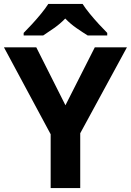

<svg xmlns="http://www.w3.org/2000/svg" viewBox="-20 -954 664 974"><path d="M312 -420 461 -714H624L387 -278V0H237V-273L0 -714H164ZM399 -934Q413 -912 435.5 -884.5Q458 -857 482 -831Q506 -805 524 -787V-774H425Q399 -790 368 -811.5Q337 -833 311 -860Q285 -833 255 -812Q225 -791 199 -774H100V-787Q119 -806 142.5 -831.5Q166 -857 188.5 -884.5Q211 -912 225 -934Z"/></svg>

Font: Noto Sans Adlam Unjoined
Style: Bold
Weight: 700
Version: Version 3.001